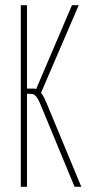

<svg xmlns="http://www.w3.org/2000/svg" viewBox="-20 -719 343 739"><path d="M267 0 135 -319Q129 -333 124 -341Q119 -349 113.5 -353Q108 -357 102.5 -357.5Q97 -358 89 -358H84V0H60V-699H84V-378H102Q107 -378 111 -378Q115 -378 119 -376L257 -699H283L138 -362Q145 -353 151.5 -339.5Q158 -326 166 -306L293 0Z"/></svg>

Font: Moniqa Thin Paragraph
Style: Regular
Weight: 100
Designer: Rajesh Rajput
Foundry: Rajesh Rajput
Version: Version 1.000